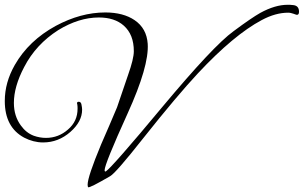

<svg xmlns="http://www.w3.org/2000/svg" viewBox="-39 -711 1269 802"><path d="M1165 -658C1180 -658 1197 -649 1201 -649C1207 -649 1210 -653 1210 -662C1210 -680 1201 -689 1183 -690C1176 -691 1169 -691 1162 -691C1128 -691 1090 -680 1048 -657C1025 -644 988 -619 937 -581C880 -540 781 -434 638 -263C499 -96 420 -6 403 5C400 6 398 5 398 0C398 -17 430 -96 494 -237C554 -369 582 -466 578 -528C575 -571 557 -604 523 -627C492 -648 451 -659 401 -659C332 -659 263 -640 194 -603C119 -562 62 -508 23 -440C-5 -391 -19 -341 -19 -289C-19 -216 8 -165 62 -136C87 -123 114 -116 141 -116C184 -116 222 -131 255 -160C288 -189 304 -220 304 -253C304 -259 303 -265 302 -270C301 -281 297 -286 290 -286C283 -286 281 -282 284 -274C285 -268 285 -262 285 -257C285 -222 272 -193 245 -170C219 -147 188 -135 153 -135C136 -135 119 -138 102 -144C81 -152 63 -166 48 -187C29 -213 19 -244 19 -281C19 -326 33 -376 62 -431C95 -495 143 -546 204 -585C261 -620 318 -638 374 -638C417 -638 452 -627 478 -604C506 -579 520 -544 520 -497C520 -476 512 -443 496 -398L450 -263C428 -211 406 -159 383 -107C346 -18 327 38 327 61C327 66 328 69 329 71C333 74 364 58 421 25C437 16 483 -37 558 -132C654 -253 731 -344 788 -405C888 -512 977 -586 1054 -627C1093 -648 1130 -658 1165 -658Z"/></svg>

Font: AlexBrush
Style: Regular
Weight: 400
Designer: Robert E. Leuschke
Foundry: Robert E. Leuschke
Version: Version 1.001